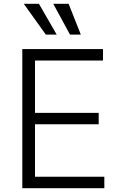

<svg xmlns="http://www.w3.org/2000/svg" viewBox="-20 -984 633 1004"><path d="M96.6 0V-727.3H518.5V-667.6H163V-393.8H496.1V-334.2H163V-59.7H525.6V0ZM346.2 -802.9 258.5 -964.1H338.8L402.7 -802.9ZM219.8 -802.9 104.4 -964.1H183.6L276.6 -802.9Z"/></svg>

Font: Inter Light BETA
Style: Regular
Weight: 300
Designer: Rasmus Andersson
Foundry: rsms
Version: Version 3.011;git-f93a4a705